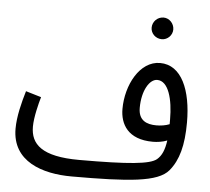

<svg xmlns="http://www.w3.org/2000/svg" viewBox="-51 -753 907 830"><g transform="rotate(5 402.0 -338.5)"><path d="M626 -604C651 -604 672 -625 672 -650C672 -676 651 -698 626 -698C599 -698 578 -676 578 -650C578 -625 599 -604 626 -604ZM289 21H290C537 21 663 12 709 -43C748 -90 766 -155 766 -255C766 -394 722 -501 628 -501C540 -501 483 -393 483 -289C483 -224 517 -159 626 -159C645 -159 668 -162 688 -170C682 -128 671 -103 651 -86C622 -62 531 -53 316 -53C153 -53 104 -103 104 -179C104 -220 120 -282 128 -309L61 -329C46 -279 30 -217 30 -164C30 -21 163 21 289 21ZM557 -300C557 -376 589 -427 622 -427C671 -427 692 -349 692 -261C692 -254 692 -247 692 -241C675 -234 654 -231 635 -231C592 -231 557 -246 557 -300Z"/></g></svg>

Font: Noto Sans Arabic UI XCn
Style: Regular
Weight: 400
Width: 2
Designer: Monotype Design Team, Nadine Chahine and Nizar Qandah
Foundry: Monotype Imaging Inc.
Version: Version 2.010